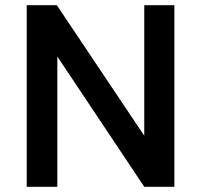

<svg xmlns="http://www.w3.org/2000/svg" viewBox="-20 -720 785 740"><path d="M83 -700H199L536 -197V-700H652V0H536L201 -502V0H83Z"/></svg>

Font: Steamflix Grotesk
Style: Regular
Weight: 400
Designer: Julieta Ulanovsky
Foundry: Julieta Ulanovsky
Version: Version 4.000;PS 004.000;hotconv 1.0.88;makeotf.lib2.5.64775